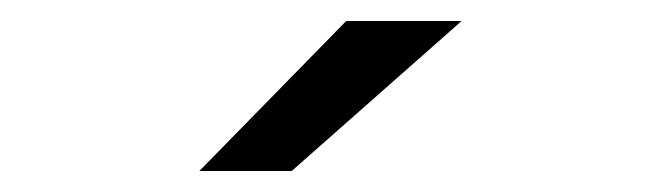

<svg xmlns="http://www.w3.org/2000/svg" viewBox="-20 -669 640 183"><path d="M170 -506 310 -649H420L258 -506Z"/></svg>

Font: Sarpanch
Style: Regular
Weight: 400
Designer: Manushi Parikh (Devanagari and Latin), Jyotish Sonowal (Devanagari)
Foundry: Indian Type Foundry
Version: Version 2.004;PS 1.0;hotconv 1.0.78;makeotf.lib2.5.61930; tt